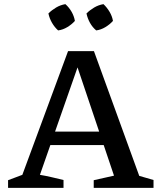

<svg xmlns="http://www.w3.org/2000/svg" viewBox="-20 -908 765 928"><path d="M653 -58Q670 -53 687.5 -48Q705 -43 722 -38V0H433V-37L531 -59L341 -623H369L173 -63Q202 -58 230 -51.5Q258 -45 287 -38V0H19V-37L88 -63L309 -661H434ZM190 -207V-272H543V-207ZM296 -888Q314 -872 326 -851Q338 -830 342 -807Q327 -790 305.5 -777Q284 -764 261 -761Q244 -776 231.5 -797.5Q219 -819 214 -843Q230 -859 251 -871.5Q272 -884 296 -888ZM480 -888Q497 -872 509.5 -851Q522 -830 526 -807Q511 -790 489.5 -777Q468 -764 445 -761Q427 -776 415 -797.5Q403 -819 398 -843Q414 -859 435 -871.5Q456 -884 480 -888Z"/></svg>

Font: Piazzolla Thin SemiBold
Style: Regular
Weight: 600
Version: Version 2.005